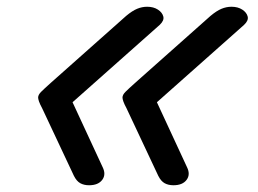

<svg xmlns="http://www.w3.org/2000/svg" viewBox="-20 -535 765 569"><path d="M244 14Q229 14 218 8Q207 2 199 -14L105 -214Q98 -227 95.5 -234.5Q93 -242 93 -246Q93 -254 102 -263Q111 -272 130 -289L354 -488Q372 -503 386.5 -509Q401 -515 416 -515Q435 -515 448 -506.5Q461 -498 464 -486Q467 -474 453 -461L195 -232L284 -40Q295 -18 283 -2Q271 14 244 14ZM494 14Q479 14 468 8Q457 2 449 -14L355 -214Q348 -227 345.5 -234.5Q343 -242 343 -246Q343 -254 352 -263Q361 -272 380 -289L604 -488Q622 -503 636.5 -509Q651 -515 666 -515Q685 -515 698 -506.5Q711 -498 714 -486Q717 -474 703 -461L445 -232L534 -40Q545 -18 533 -2Q521 14 494 14Z"/></svg>

Font: Playwrite NO
Style: Regular
Weight: 400
Designer: Veronika Burian, José Scaglione
Foundry: TypeTogether
Version: Version 1.002